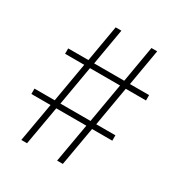

<svg xmlns="http://www.w3.org/2000/svg" viewBox="-166 -814 869 929"><g transform="rotate(30 268.0 -350.0)"><path d="M402 -467 364 -247H471V-217H358L320 0H288L326 -217H158L120 0H88L126 -217H19V-247H132L170 -467H63V-497H176L211 -700H243L208 -497H376L411 -700H443L408 -497H515V-467ZM370 -467H202L164 -247H332Z"/></g></svg>

Font: Cinzel(RUS BY LYAJKA)
Style: Regular
Weight: 400
Designer: Natanael Gama
Version: Version 1.001;PS 001.001;hotconv 1.0.56;makeotf.lib2.0.21325